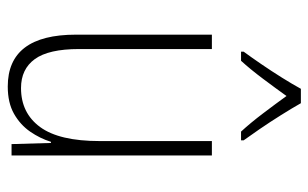

<svg xmlns="http://www.w3.org/2000/svg" viewBox="-174 -630 814 507"><g transform="rotate(90 233.5 -377.0)"><path d="M391 -529V0H361L358 -104H355Q346 -75 328 -49Q310 -23 281 -6.5Q252 10 209 10Q72 10 72 -170V-529H110V-178Q110 -98 136.5 -61.5Q163 -25 213 -25Q279 -25 316 -75.5Q353 -126 353 -233V-529ZM253 -764Q266 -741 284.5 -711.5Q303 -682 321.5 -655Q340 -628 351 -613V-606H328Q305 -631 280 -664Q255 -697 234 -726Q214 -698 188.5 -664Q163 -630 141 -606H117V-613Q131 -632 149.5 -659Q168 -686 185.5 -714Q203 -742 215 -764Z"/></g></svg>

Font: Noto Sans Thai Cond ExtLt
Style: Regular
Weight: 200
Width: 3
Designer: Monotype Design Team
Foundry: Monotype Imaging Inc.
Version: Version 2.002; ttfautohint (v1.8.4.7-5d5b)